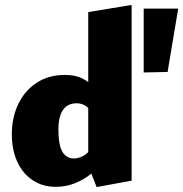

<svg xmlns="http://www.w3.org/2000/svg" viewBox="-20 -745 743 779"><path d="M206 13Q152 13 111.5 -14.5Q71 -42 49.5 -90Q28 -138 28 -201Q28 -268 54 -322.5Q80 -377 128.5 -409Q177 -441 243 -441Q280 -441 305.5 -430.5Q331 -420 347 -403Q363 -386 372 -365L346 -296Q337 -311 322.5 -318.5Q308 -326 290 -326Q266 -326 249.5 -313.5Q233 -301 225 -277.5Q217 -254 217 -220Q217 -178 224 -152Q231 -126 245.5 -114Q260 -102 280 -102Q296 -102 314 -110.5Q332 -119 348 -139L393 -81Q374 -59 346 -37Q318 -15 282.5 -1Q247 13 206 13ZM372 14 338 -73V-696L514 -725V-12ZM660 -453 563 -451V-710H703Z"/></svg>

Font: Ysabeau Office Black
Style: Regular
Weight: 900
Designer: Christian Thalmann (Catharsis Fonts)
Version: Version 2.001;gftools[0.9.30]; featfreeze: tnum,lnum,ss02